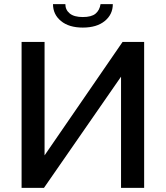

<svg xmlns="http://www.w3.org/2000/svg" viewBox="-20 -914 806 934"><path d="M382.8 -779.8Q315.4 -779.8 276.6 -811.8Q237.8 -843.8 237.8 -894H297.9Q297.9 -866.2 319.1 -848.6Q340.3 -831.1 382.8 -831.1Q424.8 -831.1 444.6 -847.4Q464.4 -863.8 469.2 -894H528.8Q528.8 -843.8 489.7 -811.8Q450.7 -779.8 382.8 -779.8ZM85 0V-710H196.8V-158.2L576.2 -710H681.2V0H568.8V-541L193.8 0Z"/></svg>

Font: Rawline SemiBold
Style: Regular
Weight: 600
Designer: Matt McInerney, Pablo Impallari, Rodrigo Fuenzalida
Foundry: Matt McInerney, Pablo Impallari, Rodrigo Fuenzalida
Version: Version 4.020;PS 004.020;hotconv 1.0.88;makeotf.lib2.5.64775